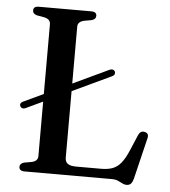

<svg xmlns="http://www.w3.org/2000/svg" viewBox="-52 -747 719 813"><g transform="rotate(5 307.5 -340.5)"><path d="M38.5 -274Q36 -279.5 38.5 -285Q41 -290.5 48 -293.5L402.5 -460.5Q409 -463.5 415.5 -462Q422 -460.5 425 -454Q427.5 -448.5 425 -443Q422.5 -437.5 415 -434L60.5 -267Q54 -264 48 -265.8Q42 -267.5 38.5 -274ZM307.5 -663 274 -657Q262.5 -654 256 -647.5Q249.5 -641 249.5 -630.5V-73.5Q249.5 -55.5 261 -47.5Q272.5 -39.5 296.5 -39.5H402.5Q431.5 -39.5 451.5 -47Q471.5 -54.5 487 -73.5Q502.5 -92.5 517.5 -127.5L546.5 -196Q551 -205.5 557.5 -209.2Q564 -213 573 -211Q582.5 -209 586.2 -202.5Q590 -196 587 -185L544.5 -9Q540.5 5.5 534 12.2Q527.5 19 515.5 19Q506 19 497.5 14.2Q489 9.5 478.2 4.8Q467.5 0 451.5 0H81Q68.5 0 63 -4.8Q57.5 -9.5 57.5 -17.5Q57.5 -32 75.5 -37L109 -43Q121 -46 127.2 -52.5Q133.5 -59 133.5 -69.5V-630.5Q133.5 -641 127.2 -647.5Q121 -654 109 -657L75.5 -663Q57.5 -668 57.5 -682.5Q57.5 -691 63 -695.5Q68.5 -700 81 -700H302.5Q315 -700 320.5 -695.5Q326 -691 326 -682.5Q326 -668 307.5 -663Z"/></g></svg>

Font: Fraunces 20pt
Style: Regular
Weight: 400
Version: Version 1.000;[b76b70a41]